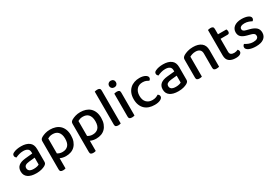

<svg xmlns="http://www.w3.org/2000/svg" viewBox="61 -1775 4409 3065"><g transform="rotate(-30 2265.5 -243.0)"><path d="M245 -67Q280 -67 306 -74Q332 -81 343 -89V-216L234 -205Q188 -200 165 -184.5Q142 -169 142 -137Q142 -104 167 -85.5Q192 -67 245 -67ZM243 -482Q336 -482 391 -441.5Q446 -401 446 -314V-81Q446 -58 435.5 -45.5Q425 -33 407 -22Q381 -7 340 4Q299 15 245 15Q148 15 93.5 -23Q39 -61 39 -135Q39 -201 81.5 -236Q124 -271 204 -279L343 -293V-315Q343 -359 314.5 -379Q286 -399 235 -399Q195 -399 158 -388Q121 -377 92 -363Q82 -371 75 -382.5Q68 -394 68 -408Q68 -425 76.5 -436Q85 -447 103 -455Q131 -469 167 -475.5Q203 -482 243 -482Z M792 14Q760 14 732 7.5Q704 1 684 -9V179Q677 182 664.5 184.5Q652 187 637 187Q608 187 594 176Q580 165 580 138V-379Q580 -401 588 -414.5Q596 -428 618 -441Q646 -457 686.5 -469.5Q727 -482 778 -482Q830 -482 875 -467.5Q920 -453 953 -423Q986 -393 1005 -346.5Q1024 -300 1024 -236Q1024 -173 1006.5 -126.5Q989 -80 958.5 -48.5Q928 -17 885.5 -1.5Q843 14 792 14ZM776 -71Q841 -71 879 -110.5Q917 -150 917 -236Q917 -280 906 -311Q895 -342 876.5 -361.5Q858 -381 832.5 -389.5Q807 -398 778 -398Q746 -398 723.5 -390.5Q701 -383 684 -373V-98Q701 -86 724 -78.5Q747 -71 776 -71Z M1349 14Q1317 14 1289 7.5Q1261 1 1241 -9V179Q1234 182 1221.5 184.5Q1209 187 1194 187Q1165 187 1151 176Q1137 165 1137 138V-379Q1137 -401 1145 -414.5Q1153 -428 1175 -441Q1203 -457 1243.5 -469.5Q1284 -482 1335 -482Q1387 -482 1432 -467.5Q1477 -453 1510 -423Q1543 -393 1562 -346.5Q1581 -300 1581 -236Q1581 -173 1563.5 -126.5Q1546 -80 1515.5 -48.5Q1485 -17 1442.5 -1.5Q1400 14 1349 14ZM1333 -71Q1398 -71 1436 -110.5Q1474 -150 1474 -236Q1474 -280 1463 -311Q1452 -342 1433.5 -361.5Q1415 -381 1389.5 -389.5Q1364 -398 1335 -398Q1303 -398 1280.5 -390.5Q1258 -383 1241 -373V-98Q1258 -86 1281 -78.5Q1304 -71 1333 -71Z M1758 6Q1729 6 1715 -5Q1701 -16 1701 -42V-649Q1708 -651 1721 -654Q1734 -657 1749 -657Q1778 -657 1792 -646Q1806 -635 1806 -609V-2Q1798 1 1785.5 3.5Q1773 6 1758 6Z M2060 -2Q2053 1 2040.5 3.5Q2028 6 2012 6Q1983 6 1969 -5Q1955 -16 1955 -42V-465Q1963 -467 1975.5 -470Q1988 -473 2004 -473Q2033 -473 2046.5 -462Q2060 -451 2060 -424ZM1944 -612Q1944 -638 1962 -655.5Q1980 -673 2008 -673Q2036 -673 2053 -655.5Q2070 -638 2070 -612Q2070 -586 2053 -568.5Q2036 -551 2008 -551Q1980 -551 1962 -568.5Q1944 -586 1944 -612Z M2433 -397Q2401 -397 2374 -386.5Q2347 -376 2327.5 -355Q2308 -334 2296.5 -303.5Q2285 -273 2285 -233Q2285 -154 2326 -112.5Q2367 -71 2433 -71Q2471 -71 2498 -81Q2525 -91 2545 -105Q2558 -97 2566 -86Q2574 -75 2574 -59Q2574 -28 2533.5 -7Q2493 14 2427 14Q2372 14 2326.5 -1Q2281 -16 2248 -47Q2215 -78 2196.5 -124.5Q2178 -171 2178 -233Q2178 -295 2197.5 -342Q2217 -389 2250.5 -420Q2284 -451 2329 -466.5Q2374 -482 2424 -482Q2457 -482 2483.5 -476Q2510 -470 2529 -459.5Q2548 -449 2558.5 -435.5Q2569 -422 2569 -407Q2569 -393 2561.5 -381.5Q2554 -370 2543 -364Q2522 -377 2496.5 -387Q2471 -397 2433 -397Z M2863 -67Q2898 -67 2924 -74Q2950 -81 2961 -89V-216L2852 -205Q2806 -200 2783 -184.5Q2760 -169 2760 -137Q2760 -104 2785 -85.5Q2810 -67 2863 -67ZM2861 -482Q2954 -482 3009 -441.5Q3064 -401 3064 -314V-81Q3064 -58 3053.5 -45.5Q3043 -33 3025 -22Q2999 -7 2958 4Q2917 15 2863 15Q2766 15 2711.5 -23Q2657 -61 2657 -135Q2657 -201 2699.5 -236Q2742 -271 2822 -279L2961 -293V-315Q2961 -359 2932.5 -379Q2904 -399 2853 -399Q2813 -399 2776 -388Q2739 -377 2710 -363Q2700 -371 2693 -382.5Q2686 -394 2686 -408Q2686 -425 2694.5 -436Q2703 -447 2721 -455Q2749 -469 2785 -475.5Q2821 -482 2861 -482Z M3514 -303Q3514 -352 3486.5 -375Q3459 -398 3412 -398Q3377 -398 3349.5 -389Q3322 -380 3302 -369V-2Q3295 1 3282.5 3.5Q3270 6 3255 6Q3226 6 3212 -5Q3198 -16 3198 -42V-372Q3198 -395 3207 -409Q3216 -423 3237 -437Q3265 -454 3310 -468Q3355 -482 3412 -482Q3509 -482 3564 -438.5Q3619 -395 3619 -307V-2Q3612 1 3599 3.5Q3586 6 3571 6Q3542 6 3528 -5Q3514 -16 3514 -42V-303Z M3862 -137Q3862 -101 3883 -86Q3904 -71 3942 -71Q3959 -71 3978 -76Q3997 -81 4011 -88Q4018 -80 4023.5 -70Q4029 -60 4029 -46Q4029 -20 4002.5 -3Q3976 14 3922 14Q3847 14 3802.5 -19.5Q3758 -53 3758 -130V-597Q3765 -599 3778 -602Q3791 -605 3806 -605Q3835 -605 3848.5 -594Q3862 -583 3862 -557V-458H4017Q4021 -452 4024.5 -441Q4028 -430 4028 -418Q4028 -375 3991 -375H3862V-137Z M4490 -129Q4490 -62 4440 -24Q4390 14 4295 14Q4256 14 4223 8Q4190 2 4166.5 -9Q4143 -20 4130 -35Q4117 -50 4117 -68Q4117 -83 4124.5 -96Q4132 -109 4145 -117Q4173 -99 4209 -84Q4245 -69 4293 -69Q4338 -69 4362 -84.5Q4386 -100 4386 -129Q4386 -154 4369.5 -169Q4353 -184 4321 -192L4253 -210Q4185 -228 4153 -259Q4121 -290 4121 -344Q4121 -373 4133 -398.5Q4145 -424 4168.5 -442.5Q4192 -461 4227 -471.5Q4262 -482 4307 -482Q4343 -482 4372.5 -476.5Q4402 -471 4423.5 -461.5Q4445 -452 4457 -438Q4469 -424 4469 -408Q4469 -392 4462 -380.5Q4455 -369 4444 -362Q4426 -373 4390.5 -386Q4355 -399 4314 -399Q4272 -399 4248 -384.5Q4224 -370 4224 -344Q4224 -324 4237.5 -311Q4251 -298 4284 -290L4342 -275Q4418 -255 4454 -221Q4490 -187 4490 -129Z"/></g></svg>

Font: Baloo Tammudu 2 Medium
Style: Regular
Weight: 500
Designer: Maithili Shingre, Omkar Shende and Ek Type
Foundry: Ek Type
Version: Version 1.640;hotconv 1.0.111;makeotfexe 2.5.65597; ttfautoh